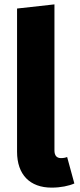

<svg xmlns="http://www.w3.org/2000/svg" viewBox="-20 -840 364 878"><path d="M216 18C258 18 295 10 320 -1L287 -122C280 -119 270 -117 259 -117C239 -117 229 -129 229 -152V-820L58 -801V-146C58 -41 117 18 216 18Z"/></svg>

Font: Glow Sans SC Normal ExtraBold
Style: Regular
Weight: 800
Designer: Ryoko NISHIZUKA (kana, bopomofo & ideographs); Paul D. Hunt (Latin, Greek & Cyrillic); Sandoll Communications, Soo-young
Version: Version 0.93